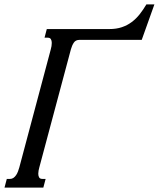

<svg xmlns="http://www.w3.org/2000/svg" viewBox="-100 -847 717 867"><path d="M394 -715.8Q425.3 -715.8 450 -724.1Q474.6 -732.4 494.6 -747.3Q514.6 -762.2 530.8 -782.7Q546.9 -803.2 561 -827.1H597.2L540 -667H259.3Q241.7 -667 233.4 -654.5Q225.1 -642.1 220.2 -624.5L77.6 -91.3Q75.7 -84 74.2 -76.7Q72.8 -69.3 72.8 -62.5Q72.8 -52.7 76.7 -45.9Q80.6 -39.1 91.3 -39.1H106L95.7 0H-79.6L-69.3 -39.1H-54.7Q-45.9 -39.1 -39.1 -43.9Q-32.2 -48.8 -27.1 -56.4Q-22 -64 -18.6 -73.2Q-15.1 -82.5 -12.7 -91.3L129.4 -624.5Q131.3 -631.3 132.6 -638.9Q133.8 -646.5 133.8 -653.3Q133.8 -663.1 129.9 -669.9Q126 -676.8 115.7 -676.8H101.1L111.3 -715.8Z"/></svg>

Font: Arian AMU Serif
Style: Italic
Weight: 400
Italic angle: -15°
Designer: Ruben Hakobyan (Tarumian)
Foundry: Ruben Hakobyan (Tarumian)
Version: Version 1.002